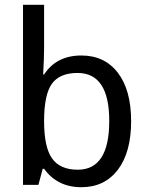

<svg xmlns="http://www.w3.org/2000/svg" viewBox="-20 -780 640 810"><path d="M166 -67.9H160.2L142.1 0H77.1V-759.8H166V-576.2Q166 -536.6 162.1 -465.8H166Q218.3 -545.9 323.2 -545.9Q421.4 -545.9 477.3 -472.9Q533.2 -399.9 533.2 -269Q533.2 -137.2 477.1 -63.7Q420.9 9.8 323.2 9.8Q222.2 9.8 166 -67.9ZM166 -269Q166 -158.2 200 -111.1Q233.9 -64 308.1 -64Q440.9 -64 440.9 -270Q440.9 -472.2 307.1 -472.2Q231.4 -472.2 198.7 -426.3Q166 -380.4 166 -269Z"/></svg>

Font: Apple Sans Adjectives
Style: Regular
Weight: 400
Monospace: yes
Foundry: Apple Sans Adjectives
Version: Version 0.01